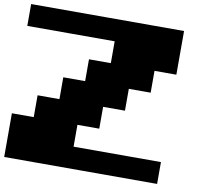

<svg xmlns="http://www.w3.org/2000/svg" viewBox="-92 -1103 1183 1082"><g transform="rotate(10 500.0 -562.5)"><path d="M0 -937.5V-1000H437.5H875V-875V-750H812.5H750V-687.5V-625H687.5H625V-562.5V-500H562.5H500V-437.5V-375H437.5H375V-312.5V-250H625H875V-187.5V-125H437.5H0V-250V-375H62.5H125V-437.5V-500H187.5H250V-562.5V-625H312.5H375V-687.5V-750H437.5H500V-812.5V-875H250H0Z"/></g></svg>

Font: Press Start 2P
Style: Regular
Weight: 500
Monospace: yes
Version: Version 2.14